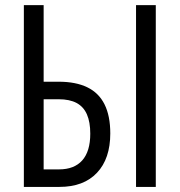

<svg xmlns="http://www.w3.org/2000/svg" viewBox="-20 -734 705 754"><path d="M73.7 0V-713.9H151.4V-413.1H210.4Q277.8 -413.1 323 -391.1Q368.2 -369.1 390.6 -324Q413.1 -278.8 413.1 -210Q413.1 -110.8 360.8 -55.4Q308.6 0 213.4 0ZM151.4 -68.8H211.9Q271.5 -68.8 303 -104.2Q334.5 -139.6 334.5 -209Q334.5 -254.9 321.3 -284.9Q308.1 -314.9 280.8 -329.6Q253.4 -344.2 210.9 -344.2H151.4ZM514.2 0V-713.9H591.8V0Z"/></svg>

Font: Open Sans Condensed
Style: Regular
Weight: 400
Width: 3
Designer: Monotype Design Team
Foundry: Monotype Imaging Inc.
Version: Version 3.000